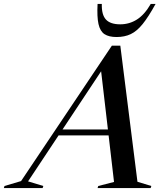

<svg xmlns="http://www.w3.org/2000/svg" viewBox="-102 -955 840 975"><path d="M596 -32 666.5 -10.5 663 0H393.5L397 -10.5L477 -31L449.5 -267.5H195.5L40.5 -34L118 -10.5L114.5 0H-82.5L-79 -10.5L5 -35.5L466 -723H509ZM215.5 -297.5H446L411.5 -593ZM508.5 -831.5Q555 -831.5 593.5 -856Q632 -880.5 663.5 -935H688Q652 -869.5 622.5 -833Q593 -796.5 562 -781.8Q531 -767 490 -767Q451 -767 428.8 -781.5Q406.5 -796 398.2 -832.8Q390 -869.5 393.5 -935H415Q413.5 -880 436 -855.8Q458.5 -831.5 508.5 -831.5Z"/></svg>

Font: Newsreader Display Medium
Style: Italic
Weight: 500
Italic angle: -17°
Designer: Hugues Gentile
Foundry: Production Type
Version: Version 1.001